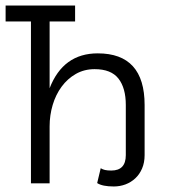

<svg xmlns="http://www.w3.org/2000/svg" viewBox="-87 -657 653 688"><path d="M-66.9 -637.2H182.1V-580.1H90.8V-340.8Q139.2 -465.8 263.2 -465.8Q431.2 -465.8 431.2 -280.8V-101.1Q431.2 -74.2 422.1 -53.2Q413.1 -32.2 397.9 -18.1Q382.8 -3.9 362.8 3.7Q342.8 11.2 320.8 11.2Q279.8 11.2 261.2 -1L273.9 -54.2Q280.8 -49.8 289.3 -47.9Q297.9 -45.9 312 -45.9Q363.8 -45.9 363.8 -101.1V-280.8Q363.8 -341.8 337.4 -375.5Q311 -409.2 252 -409.2Q214.8 -409.2 184.8 -392.1Q154.8 -375 133.8 -346.4Q112.8 -317.9 101.8 -281Q90.8 -244.1 90.8 -204.1V0H23.9V-580.1H-66.9Z"/></svg>

Font: Anonymous Pro
Style: Regular
Weight: 400
Monospace: yes
Designer: Mark Simonson
Version: Version 1.002